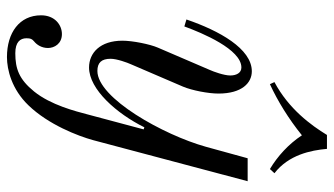

<svg xmlns="http://www.w3.org/2000/svg" viewBox="-224 -488 960 552"><g transform="rotate(90 256.0 -212.0)"><path d="M216 -521 222 -508C270 -530 322 -562 369 -600C394 -562 429 -530 466 -508L478 -521C425 -562 412 -626 408 -672H368C340 -626 293 -562 216 -521ZM24 150C24 212 74 248 144 248C181 248 237 234 283 186C338 129 371 44 383 0L501 -444H435L402 -324C368 -202 262 -12 184 -12C160 -12 149 -24 149 -50C149 -68 160 -98 165 -109L229 -258C240 -284 249 -331 249 -360C249 -428 218 -456 185 -456C120 -456 68 -362 36 -268L56 -262C75 -314 122 -426 174 -426C190 -426 197 -411 197 -394C197 -376 186 -346 181 -335L117 -186C107 -163 97 -113 97 -84C97 -20 132 12 174 12C237 12 307 -68 346 -147L352 -145L309 16C300 50 282 122 243 170C208 213 178 224 133 224C101 224 90 210 90 192C90 180 92 176 99 170C109 162 118 148 118 130C118 112 106 90 78 90C52 90 24 110 24 150Z"/></g></svg>

Font: Old Standard
Style: Italic
Weight: 400
Italic angle: -15.2°
Designer: Alexey Kryukov <alexios@thessalonica.org.ru>
Version: Version 2.0